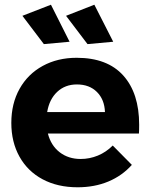

<svg xmlns="http://www.w3.org/2000/svg" viewBox="-20 -788 637 814"><path d="M570 -259Q570 -235 569 -222H183Q196 -171 233 -142.5Q270 -114 322 -114Q360 -114 395 -128.5Q430 -143 458 -171L539 -89Q498 -43 439.5 -18.5Q381 6 309 6Q224 6 160.5 -28Q97 -62 62.5 -124Q28 -186 28 -267Q28 -349 63 -411.5Q98 -474 161 -508.5Q224 -543 305 -543Q435 -543 502.5 -468Q570 -393 570 -259ZM425 -313Q423 -366 391 -398Q359 -430 306 -430Q256 -430 222.5 -398.5Q189 -367 180 -313ZM196 -768 275 -611 166 -601 75 -721ZM380 -768 460 -611 351 -601 260 -721Z"/></svg>

Font: Gontserrat SemiBold
Style: Regular
Weight: 600
Designer: Julieta Ulanovsky
Foundry: Julieta Ulanovsky
Version: Version 6.001